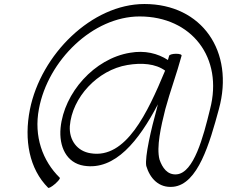

<svg xmlns="http://www.w3.org/2000/svg" viewBox="-20 -811 1131 957"><path d="M278 75C192 -9 148 -132 174 -268C219 -510 443 -729 676 -729C935 -729 1094 -524 1027 -267C993 -127 946 50 861 58C814 62 789 25 775 -16C759 -78 782 -180 804 -267C828 -356 861 -444 885 -533C887 -539 875 -543 858 -543C841 -543 825 -539 823 -533C821 -526 819 -519 817 -512C766 -545 702 -561 628 -548C450 -519 299 -348 282 -174C273 -81 311 1 398 15C554 40 672 -110 767 -291C765 -283 763 -275 761 -267C734 -170 701 -29 709 16C727 77 771 127 843 120C967 108 1025 -98 1071 -267C1150 -555 986 -791 700 -791C438 -791 184 -540 129 -265C99 -113 126 31 220 125C223 128 238 120 254 106C270 92 281 79 278 75ZM432 -47C365 -57 324 -112 328 -182C339 -325 466 -462 615 -487C686 -499 755 -494 803 -459C715 -248 608 -18 432 -47Z"/></svg>

Font: Nupuram ExtraLight Oblique
Style: Regular
Weight: 200
Designer: Santhosh Thottingal (santhosh.thottingal@gmail.com)
Foundry: SMC
Version: Version 1.000